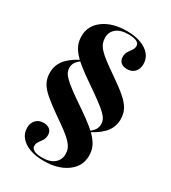

<svg xmlns="http://www.w3.org/2000/svg" viewBox="-189 -677 857 965"><g transform="rotate(30 239.5 -194.5)"><path d="M351.6 -49.2 345.2 -54Q361.3 -65.3 370.6 -79Q379.8 -92.7 379.8 -112.1Q379.8 -125 374.2 -137.5Q368.5 -150 352 -166.1Q335.5 -182.3 304.4 -205.2Q273.4 -228.2 222.6 -262.9Q179 -292.7 150 -316.1Q121 -339.5 104 -360.5Q87.1 -381.5 79.8 -402Q72.6 -422.6 72.6 -446Q72.6 -507.3 124.2 -544.8Q175.8 -582.3 258.9 -582.3Q305.6 -582.3 340.3 -569.4Q375 -556.5 394 -533.5Q412.9 -510.5 412.9 -479Q412.9 -450.8 396.8 -433.5Q380.6 -416.1 352.4 -416.1Q329.8 -416.1 316.9 -427.8Q304 -439.5 304 -459.7Q304 -478.2 312.1 -490.7Q320.2 -503.2 328.6 -514.9Q337.1 -526.6 337.1 -540.3Q337.1 -555.6 321 -563.7Q304.8 -571.8 274.2 -571.8Q227.4 -571.8 203.2 -551.6Q179 -531.5 179 -498.4Q179 -482.3 184.7 -467.3Q190.3 -452.4 204.4 -436.7Q218.5 -421 244.4 -401.2Q270.2 -381.5 310.5 -354Q364.5 -316.9 395.2 -290.3Q425.8 -263.7 439.1 -238.7Q452.4 -213.7 452.4 -181.5Q452.4 -141.1 428.6 -109.3Q404.8 -77.4 351.6 -49.2ZM221 192.7Q173.4 192.7 139.1 179.8Q104.8 166.9 85.5 144Q66.1 121 66.1 89.5Q66.1 61.3 82.7 44Q99.2 26.6 126.6 26.6Q149.2 26.6 162.5 37.9Q175.8 49.2 175.8 70.2Q175.8 87.9 167.3 100.8Q158.9 113.7 150.8 125Q142.7 136.3 142.7 150.8Q142.7 165.3 158.9 173.8Q175 182.3 204.8 182.3Q251.6 182.3 275.8 161.7Q300 141.1 300 108.9Q300 91.9 294.4 77.4Q288.7 62.9 274.6 47.2Q260.5 31.5 234.7 11.7Q208.9 -8.1 168.5 -35.5Q115.3 -72.6 84.3 -99.2Q53.2 -125.8 39.9 -150.8Q26.6 -175.8 26.6 -208.1Q26.6 -248.4 50.8 -280.6Q75 -312.9 128.2 -340.3L134.7 -335.5Q118.5 -324.2 108.9 -310.5Q99.2 -296.8 99.2 -277.4Q99.2 -264.5 104.8 -252Q110.5 -239.5 127 -223.4Q143.5 -207.3 174.6 -184.3Q205.6 -161.3 257.3 -126.6Q300.8 -96.8 329.4 -73.4Q358.1 -50 375 -29Q391.9 -8.1 399.2 12.5Q406.5 33.1 406.5 56.5Q406.5 117.7 354.8 155.2Q303.2 192.7 221 192.7Z"/></g></svg>

Font: Playfair 144pt SemiCondensed ExtraBold
Style: Regular
Weight: 800
Width: 4
Designer: Claus Eggers Sørensen
Foundry: Claus Eggers Sørensen
Version: Version 2.203